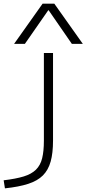

<svg xmlns="http://www.w3.org/2000/svg" viewBox="-109 -810 473 1050"><path d="M-89 176Q-22 168 20.5 155Q63 142 87.5 118Q112 94 121.5 55.5Q131 17 131 -41V-520H181V-41Q181 27 168 73.5Q155 120 125.5 149.5Q96 179 45 195.5Q-6 212 -82 220ZM-32 -570 124 -790H188L344 -570H284L157 -754H155L27 -570Z"/></svg>

Font: M PLUS 2 Light
Style: Regular
Weight: 300
Designer: Coji Morishita
Foundry: UNDERFOREST DESIGN
Version: Version 1.001